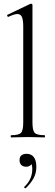

<svg xmlns="http://www.w3.org/2000/svg" viewBox="-20 -745 296 1041"><path d="M41 0Q38 0 38 -6Q38 -12 41 -12Q82 -12 94 -25Q106 -38 106 -81V-600Q106 -636 99 -652.5Q92 -669 74 -669Q58 -669 26 -654Q22 -652 19.5 -658Q17 -664 21 -665L144 -724Q146 -725 149 -725Q151 -725 153.5 -723Q156 -721 156 -718V-81Q156 -39 167.5 -25.5Q179 -12 221 -12Q224 -12 224 -6Q224 0 221 0Q204 0 180.5 -1Q157 -2 131 -2Q106 -2 82 -1Q58 0 41 0ZM120 275Q116 277 112.5 273.5Q109 270 112 268Q135 246 145 222Q155 198 155 173Q155 151 149.5 143Q144 135 136 130L152 127Q155 143 145.5 151Q136 159 122 159Q105 159 95.5 149.5Q86 140 86 124Q86 104 97 96.5Q108 89 124 89Q150 89 163.5 107Q177 125 177 160Q177 194 162 221.5Q147 249 120 275Z"/></svg>

Font: Cormorant Infant Light
Style: Regular
Weight: 300
Designer: Christian Thalmann (Catharsis Fonts)
Foundry: Catharsis Fonts
Version: Version 4.001